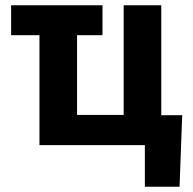

<svg xmlns="http://www.w3.org/2000/svg" viewBox="-20 -548 727 725"><path d="M129 -415V0H527V157H658L668 -113H589V-528H447V-114H271V-415H367V-528H22V-415Z"/></svg>

Font: Asimov
Style: Regular
Weight: 500
Designer: Google
Version: Version 2.000980; 2014